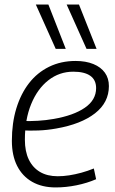

<svg xmlns="http://www.w3.org/2000/svg" viewBox="-20 -811 502 841"><path d="M81 -281Q112 -280 146.5 -282Q181 -284 215 -290Q302 -305 351.5 -339Q401 -373 401 -425Q401 -461 375.5 -479Q350 -497 301 -497Q240 -497 192 -459.5Q144 -422 116.5 -355Q89 -288 89 -199Q89 -148 106 -112.5Q123 -77 155 -58Q187 -39 233 -39Q257 -39 283 -43Q309 -47 336.5 -54.5Q364 -62 391 -73L401 -26Q362 -9 315.5 0.5Q269 10 224 10Q164 10 121 -14.5Q78 -39 55 -84.5Q32 -130 32 -194Q32 -272 51.5 -336Q71 -400 107 -446.5Q143 -493 195 -518.5Q247 -544 311 -544Q356 -544 389 -530.5Q422 -517 439.5 -492.5Q457 -468 457 -434Q457 -362 396 -314.5Q335 -267 226 -248Q187 -241 148 -239.5Q109 -238 76 -240ZM224 -597 137 -791H192L268 -597ZM359 -597 272 -791H326L403 -597Z"/></svg>

Font: Georama Light
Style: Italic
Weight: 300
Italic angle: -9°
Designer: Jean-Baptiste Levee
Foundry: Production Type
Version: Version 1.001